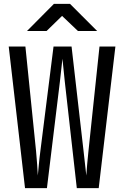

<svg xmlns="http://www.w3.org/2000/svg" viewBox="-20 -970 640 990"><path d="M220 -810 300 -888 382 -810H481L341 -950H258L119 -810ZM222 0 289 -550C294 -595 299 -643 302 -667C304 -643 309 -595 314 -550L376 0H489L575 -730H493L436 -190C431 -146 427 -93 425 -65L411 -190L349 -730H256L188 -190C182 -146 178 -93 175 -65C174 -93 170 -146 166 -190L111 -730H25L109 0Z"/></svg>

Font: Tekne LDO
Style: Regular
Weight: 400
Monospace: yes
Designer: Alessio Laiso, Mario Rullo, Paolo Rosset
Foundry: Alessio Laiso
Version: Version 1.000;hotconv 1.0.109;makeotfexe 2.5.65596